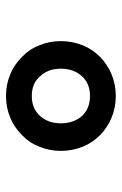

<svg xmlns="http://www.w3.org/2000/svg" viewBox="97 -847 406 640"><g transform="rotate(90 300.0 -527.0)"><path d="M300 -344C326 -344 350 -349 372 -358C394 -367 413 -380 430 -397C447 -413 460 -432 469 -455C478 -477 483 -501 483 -527C483 -527 483 -527 483 -527C483 -553 478 -577 469 -600C460 -622 447 -641 430 -658C413 -674 394 -687 372 -696C350 -705 326 -710 300 -710C300 -710 300 -710 300 -710C274 -710 250 -705 228 -696C206 -687 187 -674 170 -658C153 -641 140 -622 131 -600C122 -577 117 -553 117 -527C117 -527 117 -527 117 -527C117 -501 122 -477 131 -455C140 -432 153 -413 170 -397C187 -380 206 -367 228 -358C250 -349 274 -344 300 -344C300 -344 300 -344 300 -344ZM300 -430C272 -430 250 -439 234 -458C217 -476 209 -499 209 -527C209 -527 209 -527 209 -527C209 -555 217 -578 234 -597C250 -615 272 -624 300 -624C300 -624 300 -624 300 -624C328 -624 350 -615 367 -597C383 -578 391 -555 391 -527C391 -527 391 -527 391 -527C391 -499 383 -476 367 -458C350 -439 328 -430 300 -430C300 -430 300 -430 300 -430Z"/></g></svg>

Font: IBM Plex Mono Mod
Style: SemiBold
Weight: 500
Designer: Mike Abbink, Paul van der Laan, Pieter van Rosmalen
Foundry: Bold Monday
Version: ""